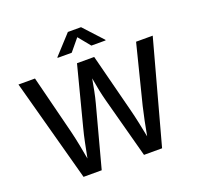

<svg xmlns="http://www.w3.org/2000/svg" viewBox="-157 -1113 1317 1281"><g transform="rotate(-20 501.5 -472.0)"><path d="M222.2 0 24.9 -727.5H142.1L247.1 -310.5Q258.8 -262.7 269 -210.7Q279.3 -158.7 288.6 -106Q298.8 -158.7 309.3 -210.7Q319.8 -262.7 332.5 -310.5L440.4 -727.5H562.5L669.4 -310.5Q681.6 -263.2 692.4 -211.9Q703.1 -160.6 713.4 -108.9Q722.7 -160.6 733.2 -211.9Q743.7 -263.2 754.9 -310.5L859.9 -727.5H978L779.8 0H651.4L535.6 -431.2Q525.9 -467.8 517.3 -509.3Q508.8 -550.8 501 -598.1Q493.2 -553.2 485.1 -512.5Q477.1 -471.7 466.3 -431.2L351.1 0ZM431.2 -805.2H331.1V-809.6L454.6 -944.3H547.9L671.9 -809.6V-805.2H570.8L501.5 -890.1Z"/></g></svg>

Font: Inter Medium
Style: Regular
Weight: 500
Designer: Rasmus Andersson
Foundry: rsms
Version: Version 4.001;git-9221beed3